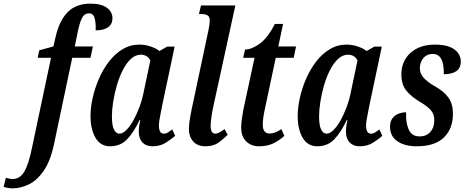

<svg xmlns="http://www.w3.org/2000/svg" viewBox="-142 -790 2543 1050"><path d="M-73 240Q-85 240 -99.5 237.5Q-114 235 -122 232L-110 182Q-103 184 -92.5 186.5Q-82 189 -73 189Q-34 189 -10 150Q14 111 33 18L137 -474H64L73 -515L150 -536L162 -588Q182 -676 227.5 -723Q273 -770 353 -770Q412 -770 442.5 -747.5Q473 -725 473 -690Q473 -658 449 -641Q425 -624 381 -624Q383 -661 376 -689Q369 -717 345 -717Q319 -717 305.5 -690Q292 -663 280 -600L267 -536H366L353 -474H253L153 0Q133 93 96 145.5Q59 198 14.5 219Q-30 240 -73 240Z M460 10Q407 10 380 -37Q353 -84 353 -154Q353 -202 365 -255.5Q377 -309 399.5 -360.5Q422 -412 454.5 -454Q487 -496 528.5 -521Q570 -546 620 -546Q652 -546 682.5 -535.5Q713 -525 730 -511L772 -535H813L746 -218Q744 -207 739.5 -185Q735 -163 731 -140.5Q727 -118 727 -104Q727 -59 754 -59Q766 -59 776 -65.5Q786 -72 800 -82L816 -47Q795 -29 764.5 -9.5Q734 10 691 10Q657 10 637 -11Q617 -32 617 -70Q617 -89 619.5 -103.5Q622 -118 625 -133H621Q590 -67 553.5 -28.5Q517 10 460 10ZM511 -59Q529 -59 549 -79Q569 -99 587.5 -132Q606 -165 621 -205.5Q636 -246 644 -288L680 -459Q673 -475 659 -483Q645 -491 629 -491Q599 -491 574 -468Q549 -445 529.5 -406.5Q510 -368 497 -323Q484 -278 477 -233.5Q470 -189 470 -154Q470 -103 481.5 -81Q493 -59 511 -59Z M982 10Q937 10 914 -17Q891 -44 891 -84Q891 -111 898.5 -153Q906 -195 918 -248L998 -625Q1005 -657 1005 -679Q1005 -699 993 -706Q981 -713 961 -713H946L957 -760H1145L1026 -214Q1020 -187 1015 -155Q1010 -123 1010 -103Q1010 -59 1035 -59Q1046 -59 1058.5 -66Q1071 -73 1086 -84L1103 -53Q1083 -32 1054.5 -11Q1026 10 982 10Z M1275 10Q1232 10 1204.5 -16.5Q1177 -43 1177 -93Q1177 -115 1181 -142.5Q1185 -170 1189 -191L1250 -474H1188L1198 -519Q1233 -519 1277.5 -550.5Q1322 -582 1361 -659H1406L1380 -536H1477L1464 -474H1366L1307 -196Q1301 -170 1298 -147.5Q1295 -125 1295 -109Q1295 -60 1332 -60Q1349 -60 1366 -67Q1383 -74 1397 -84L1413 -47Q1386 -22 1353 -6Q1320 10 1275 10Z M1593 10Q1540 10 1513 -37Q1486 -84 1486 -154Q1486 -202 1498 -255.5Q1510 -309 1532.5 -360.5Q1555 -412 1587.5 -454Q1620 -496 1661.5 -521Q1703 -546 1753 -546Q1785 -546 1815.5 -535.5Q1846 -525 1863 -511L1905 -535H1946L1879 -218Q1877 -207 1872.5 -185Q1868 -163 1864 -140.5Q1860 -118 1860 -104Q1860 -59 1887 -59Q1899 -59 1909 -65.5Q1919 -72 1933 -82L1949 -47Q1928 -29 1897.5 -9.5Q1867 10 1824 10Q1790 10 1770 -11Q1750 -32 1750 -70Q1750 -89 1752.5 -103.5Q1755 -118 1758 -133H1754Q1723 -67 1686.5 -28.5Q1650 10 1593 10ZM1644 -59Q1662 -59 1682 -79Q1702 -99 1720.5 -132Q1739 -165 1754 -205.5Q1769 -246 1777 -288L1813 -459Q1806 -475 1792 -483Q1778 -491 1762 -491Q1732 -491 1707 -468Q1682 -445 1662.5 -406.5Q1643 -368 1630 -323Q1617 -278 1610 -233.5Q1603 -189 1603 -154Q1603 -103 1614.5 -81Q1626 -59 1644 -59Z M2137 10Q2070 10 2030.5 -18Q1991 -46 1991 -96Q1991 -126 2004.5 -143.5Q2018 -161 2038.5 -168.5Q2059 -176 2079 -176Q2076 -122 2092.5 -83Q2109 -44 2153 -44Q2189 -44 2211 -68Q2233 -92 2233 -133Q2233 -166 2214 -187.5Q2195 -209 2156 -232Q2107 -261 2080 -294.5Q2053 -328 2053 -382Q2053 -456 2103 -501Q2153 -546 2237 -546Q2289 -546 2320 -532.5Q2351 -519 2364.5 -498Q2378 -477 2378 -454Q2378 -417 2353 -400.5Q2328 -384 2285 -384Q2286 -410 2281.5 -436Q2277 -462 2263.5 -478.5Q2250 -495 2225 -495Q2193 -495 2174.5 -474Q2156 -453 2154 -420Q2153 -389 2174 -365.5Q2195 -342 2233 -320Q2286 -291 2310.5 -256Q2335 -221 2335 -168Q2335 -86 2285.5 -38Q2236 10 2137 10Z"/></svg>

Font: Noto Serif ExtraCondensed SemiBold
Style: Italic
Weight: 600
Width: 2
Italic angle: -12°
Designer: Monotype Design Team
Foundry: Monotype Imaging Inc.
Version: Version 2.013